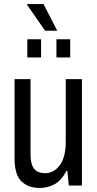

<svg xmlns="http://www.w3.org/2000/svg" viewBox="-20 -917 481 949"><path d="M263 -765H203L114 -893L115 -897H195ZM115 -633V-723H183V-633ZM259 -633V-723H327V-633ZM176 12Q119 12 85.5 -21Q52 -54 52 -134V-526H131V-151Q131 -106 148 -83.5Q165 -61 204 -61Q246 -61 275.5 -100.5Q305 -140 305 -216V-526H385V0H320L313 -72H308Q285 -27 251.5 -7.5Q218 12 176 12Z"/></svg>

Font: Archivo Condensed
Style: Regular
Weight: 400
Width: 3
Designer: Hector Gatti
Foundry: Omnibus-Type
Version: Version 2.001; ttfautohint (v1.8.3)